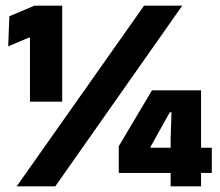

<svg xmlns="http://www.w3.org/2000/svg" viewBox="-20 -659 777 679"><path d="M86 -299.5V-525.5H81L9 -495L13 -601.5L102 -639H200V-299.5ZM39 0 489.5 -639H624.5L175.5 0ZM583.5 0V-172L586.5 -262H580.5L512.5 -140V-105.5L463.5 -136.5H729V-47.5H400V-142L517.5 -339.5H691V0Z"/></svg>

Font: Anek Odia ExtraBold
Style: Regular
Weight: 800
Designer: Yesha Goshar & Mahesh Sahu (Odia), Yesha Goshar (Latin)
Foundry: Ek Type
Version: Version 1.003